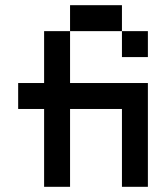

<svg xmlns="http://www.w3.org/2000/svg" viewBox="-20 -720 640 740"><path d="M50 -300V-400H150V-600H250V-700H450V-600H550V-500H450V-600H250V-400H550V0H450V-300H250V0H150V-300Z"/></svg>

Font: Matrix Sans
Style: Regular
Weight: 400
Designer: Brad Neil
Version: Version 1.100